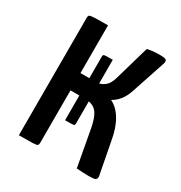

<svg xmlns="http://www.w3.org/2000/svg" viewBox="-127 -593 646 687"><g transform="rotate(30 196.5 -249.5)"><path d="M335.1 1.6Q323 1.6 310.5 1Q297.9 0.4 283.9 -0.6L258.6 -139.2Q250.4 -190.3 234.4 -210.8Q218.4 -231.3 185 -231.3H124.7V-14.5Q124.7 -7.2 121.4 -4.1Q118.1 -1 101.5 -0.5Q84.8 0 45 0V-485.5Q45 -492.8 48.2 -495.6Q51.5 -498.4 68.2 -499.2Q84.8 -500 124.7 -500V-302.8H188.3Q208.5 -302.8 223.7 -315Q238.9 -327.1 246.1 -354.2L286.9 -495.8Q301.3 -499.4 313.8 -500.3Q326.4 -501.3 336.2 -501.3Q358.5 -501.3 363.9 -497.5Q369.2 -493.7 365.9 -481.5L319.2 -341.4Q310.8 -315.8 297.1 -299.1Q283.3 -282.4 267.6 -274.4Q295.5 -260.8 314.4 -229Q333.3 -197.3 341.6 -148.5L367.1 -15.2Q367.5 -5.3 361.7 -1.8Q356 1.6 335.1 1.6ZM161.3 -129.1V-392.3Q161.3 -399.7 166.2 -400.7Q171.2 -401.7 201.1 -401.7V-138.1Q201.1 -131.1 196.2 -130.1Q191.3 -129.1 161.3 -129.1Z"/></g></svg>

Font: Yanone Kaffeesatz ExtraLight
Style: Regular
Weight: 200
Designer: Yanone (Cyrillic: Daniel Pouzeot, Huerta Tipografica, and Cyreal)
Foundry: Yanone
Version: Version 2.003